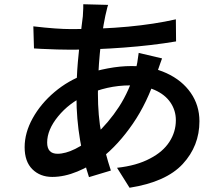

<svg xmlns="http://www.w3.org/2000/svg" viewBox="-20 -824 1040 904"><path d="M482 -775 476 -750Q459 -668 450 -572.5Q441 -477 441 -384Q441 -279 457.5 -192.5Q474 -106 502 -21L399 10Q374 -64 357 -164.5Q340 -265 340 -367Q340 -458 346.5 -531Q353 -604 364 -699L370 -747Q373 -795 372 -804L489 -801Q485 -790 482 -775ZM808 -733 809 -629Q697 -610 563 -600Q429 -590 313 -590Q255 -590 173 -594Q149 -596 140 -596L137 -700Q247 -687 316 -687Q605 -687 808 -733ZM734 -524Q717 -475 716 -472Q674 -341 605.5 -241.5Q537 -142 459 -81Q406 -42 344.5 -16.5Q283 9 226 9Q169 9 132.5 -27Q96 -63 96 -131Q96 -199 134 -267.5Q172 -336 236.5 -390.5Q301 -445 379 -473Q429 -491 487.5 -502Q546 -513 599 -513Q691 -513 764 -479.5Q837 -446 878 -387Q919 -328 919 -253Q919 -137 840.5 -52Q762 33 590 60L531 -34Q624 -44 687 -78Q747 -109 777.5 -156Q808 -203 808 -258Q808 -304 782.5 -341.5Q757 -379 708 -400.5Q659 -422 593 -422Q483 -422 383 -375Q305 -339 253.5 -276Q202 -213 202 -153Q202 -100 251 -100Q288 -100 334.5 -123Q381 -146 428 -188Q492 -247 540.5 -321.5Q589 -396 619 -498Q627 -524 633 -575L743 -549Z"/></svg>

Font: Merged Yaku Han JP SemiBold
Style: Regular
Weight: 600
Designer: Ryoko NISHIZUKA 西塚涼子 (kana, bopomofo & ideographs); Paul D. Hunt (Latin, Greek & Cyrillic); Sandoll Communications 산돌커뮤니
Foundry: Adobe
Version: Version 2.004